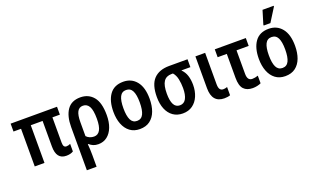

<svg xmlns="http://www.w3.org/2000/svg" viewBox="-98 -1344 3546 2151"><g transform="rotate(-20 1674.5 -268.0)"><path d="M480 9Q362 9 362 -144V-449H221V0H105V-449H15V-543H568V-449H479V-147Q479 -117 488.5 -103.5Q498 -90 516 -90Q541 -90 564 -102V-12Q532 9 480 9Z M639 240V-275Q639 -405 690 -479Q741 -553 848 -553Q944 -553 1002 -484Q1060 -415 1060 -265Q1060 -183 1036 -121Q1012 -59 967.5 -24.5Q923 10 862 10Q827 10 801.5 -1Q776 -12 755 -31H749Q752 1 753.5 36Q755 71 755 102V240ZM846 -87Q893 -87 917.5 -130.5Q942 -174 942 -265Q942 -367 917 -411Q892 -455 844 -455Q798 -455 776.5 -415Q755 -375 755 -291V-125Q772 -106 796 -96.5Q820 -87 846 -87Z M1574 -273Q1574 -190 1550.5 -126.5Q1527 -63 1479 -26.5Q1431 10 1357 10Q1288 10 1240 -26Q1192 -62 1167 -126Q1142 -190 1142 -273Q1142 -402 1196 -477.5Q1250 -553 1359 -553Q1457 -553 1515.5 -481Q1574 -409 1574 -273ZM1261 -272Q1261 -181 1284 -134Q1307 -87 1358 -87Q1410 -87 1433 -134Q1456 -181 1456 -273Q1456 -363 1433 -409Q1410 -455 1358 -455Q1307 -455 1284 -409Q1261 -363 1261 -272Z M1869 10Q1802 10 1754 -24Q1706 -58 1681 -119Q1656 -180 1656 -262Q1656 -409 1720.5 -476Q1785 -543 1905 -543H2124V-449H2016Q2054 -412 2069.5 -362.5Q2085 -313 2085 -253Q2085 -179 2059.5 -119Q2034 -59 1986 -24.5Q1938 10 1869 10ZM1869 -87Q1919 -87 1943 -132Q1967 -177 1967 -257Q1967 -312 1956.5 -363.5Q1946 -415 1916 -449H1898Q1835 -449 1804.5 -404Q1774 -359 1774 -259Q1774 -175 1797 -131Q1820 -87 1869 -87Z M2364 10Q2218 9 2218 -163V-543H2334V-169Q2334 -127 2347.5 -108.5Q2361 -90 2387 -90Q2410 -90 2434 -99V-1Q2405 10 2364 10Z M2702 11Q2632 11 2595 -29Q2558 -69 2558 -163V-449H2449V-543H2819V-449H2674V-168Q2674 -88 2732 -88Q2749 -88 2766.5 -91.5Q2784 -95 2801 -101V-10Q2783 -1 2756.5 5Q2730 11 2702 11Z M3308 -273Q3308 -190 3284.5 -126.5Q3261 -63 3213 -26.5Q3165 10 3091 10Q3022 10 2974 -26Q2926 -62 2901 -126Q2876 -190 2876 -273Q2876 -402 2930 -477.5Q2984 -553 3093 -553Q3191 -553 3249.5 -481Q3308 -409 3308 -273ZM2995 -272Q2995 -181 3018 -134Q3041 -87 3092 -87Q3144 -87 3167 -134Q3190 -181 3190 -273Q3190 -363 3167 -409Q3144 -455 3092 -455Q3041 -455 3018 -409Q2995 -363 2995 -272ZM3055 -606V-618L3103 -776H3236V-767L3135 -606Z"/></g></svg>

Font: Noto Sans Condensed SemiBold
Style: Regular
Weight: 600
Width: 3
Designer: Monotype Design Team
Foundry: Monotype Imaging Inc.
Version: Version 2.013; ttfautohint (v1.8.4.7-5d5b)